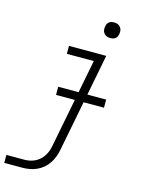

<svg xmlns="http://www.w3.org/2000/svg" viewBox="-136 -806 823 1095"><g transform="rotate(15 275.0 -258.0)"><path d="M0 210V163H105Q121 163 136.5 160Q152 157 167 150Q182 143 195 131.5Q208 120 217 106Q226 92 231.5 77Q237 62 240 46L343 -483H184V-530H404L290 55Q286 76 278.5 96.5Q271 117 258.5 136Q246 155 228 170Q210 185 189.5 194Q169 203 147.5 206.5Q126 210 106 210ZM399 -634Q388 -634 378 -638Q368 -642 361.5 -650.5Q355 -659 353.5 -670Q352 -681 355 -693Q356 -700 360 -707Q364 -714 370 -718.5Q376 -723 384 -724.5Q392 -726 399 -726Q410 -726 420 -722Q430 -718 436.5 -709.5Q443 -701 444.5 -690Q446 -679 443 -667Q442 -660 438 -653Q434 -646 428 -641.5Q422 -637 414 -635.5Q406 -634 399 -634ZM468 -241H185V-289H468Z"/></g></svg>

Font: Lode Dark Term
Style: Italic
Weight: 400
Italic angle: -11°
Monospace: yes
Designer: Belleve Invis
Foundry: Belleve Invis
Version: Version 29.2.0